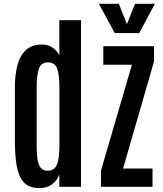

<svg xmlns="http://www.w3.org/2000/svg" viewBox="-20 -973 851 1000"><path d="M186.5 6.8Q129.9 6.8 102.5 -25.1Q75.2 -57.1 66.4 -111.6Q57.6 -166 57.6 -234.4V-520Q57.6 -583 70.6 -632.8Q83.5 -682.6 114.5 -711.9Q145.5 -741.2 199.7 -741.2Q229.5 -741.2 253.2 -725.3Q276.9 -709.5 289.1 -685.1V-867.7H401.9V0H289.1V-64Q274.4 -27.8 247.8 -10.5Q221.2 6.8 186.5 6.8ZM226.6 -84Q250 -84 263.7 -96.4Q277.3 -108.9 283.4 -139.2Q289.6 -169.4 289.6 -221.7V-515.1Q289.6 -579.1 278.3 -613.8Q267.1 -648.4 229 -648.4Q193.8 -647.9 182.4 -614.5Q170.9 -581.1 170.9 -513.2V-215.3Q170.9 -174.8 175 -145.3Q179.2 -115.7 191.4 -99.9Q203.6 -84 226.6 -84ZM505.9 0V-84.5L667 -635.7H518.1V-732.4H782.2V-653.3L621.1 -95.2H774.4V0ZM577.6 -800.8 495.1 -953.1H599.1L641.1 -846.7L683.1 -953.1H786.6L705.1 -800.8Z"/></svg>

Font: Antonio SemiBold
Style: Regular
Weight: 600
Designer: Vernon Adams
Foundry: Vernon Adams
Version: Version 1.002